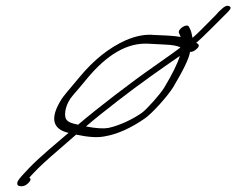

<svg xmlns="http://www.w3.org/2000/svg" viewBox="-20 -558 811 659"><path d="M50.1 81H56.1C65.1 81 75.6 74 82.5 64C86.4 58 85.4 54 80.4 52C85.3 46 95.8 35 111.6 19C127.5 3 170.2 -35 241.3 -96C282.8 -87 315.9 -85 339.3 -90C381.8 -97 429.1 -118 477.9 -152C502.2 -169 554.8 -227 574.6 -259C609.6 -318 629.3 -358 632.2 -380C640.7 -379 649.1 -384 657.1 -392C665 -400 664 -406 653.4 -411C678.8 -432 730.4 -486 753.2 -508L763.1 -518C773 -528 774 -534 766.5 -537C759 -540 751.5 -537 742 -528L731.1 -518C726.2 -512 717.7 -503 706.3 -492C683 -469 665.1 -449 640.8 -428C638.7 -436 637.6 -448 633.1 -457L628.5 -466C622.4 -480 587.1 -457 594.7 -444L598.8 -434C599.3 -433 599.8 -432 600.3 -431C583.8 -434 569.2 -435 553.7 -436L508.7 -438C479.2 -441 447.2 -435 411.9 -420C354 -394 301.4 -352 251.8 -292C234.5 -271 220.1 -254 210.7 -243C201.3 -232 192.8 -221 185.4 -208C151.9 -150 162.1 -114 215.2 -102C173.5 -66 120.3 -23 79.6 19C59.3 40 47.4 54 43.4 60C36 71 38.1 81 50.1 81ZM275.1 -124C302.9 -148 339.2 -177 384.4 -212C459 -270 533.6 -322 597.3 -366C589.5 -340 571.2 -303 544.1 -258C531.2 -236 484.1 -183 467.2 -171C434.9 -148 389.5 -127 352.6 -119C336.1 -116 310.6 -117 275.1 -124ZM599.5 -395C585.1 -384 554.3 -362 508.5 -330C430.9 -276 317.1 -189 248 -130C225.5 -135 209.5 -139 204.8 -154C200.7 -168 204.5 -202 231.3 -232C244.6 -247 259.5 -265 276.9 -286C346.7 -371 416.9 -412 488.9 -408C502.4 -407 522 -406 546.5 -405C571 -404 589.5 -401 599.5 -395Z"/></svg>

Font: MewTooHand
Style: UltimateIta
Weight: 400
Designer: Mew Too, Robert Jablonski
Version: Version 0.77